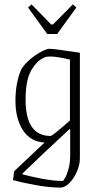

<svg xmlns="http://www.w3.org/2000/svg" viewBox="-20 -673 438 870"><path d="M39 143 44 103 182 -27Q117 -31 83.5 -83.5Q50 -136 50 -216Q50 -299 77 -360Q93 -385 118.5 -406Q144 -427 168.5 -439.5Q193 -452 204 -452Q225 -452 342 -434V44Q342 73 328.5 104.5Q315 136 294.5 156.5Q274 177 254 177Q205 177 143.5 166Q82 155 39 143ZM297 -127V-403Q237 -417 208 -417Q191 -417 182 -413Q148 -399 122 -355Q96 -311 96 -221Q96 -57 209 -57Q218 -57 297 -127ZM298 30V-86L295 -88Q245 -42 183.5 16Q122 74 82 113V117Q110 125 166 136Q222 147 264 147Q267 147 275.5 132Q284 117 291 90.5Q298 64 298 30ZM107 -639 123 -653 212 -562H220L310 -653L326 -639L239 -519H194Z"/></svg>

Font: Grenze ExtraLight
Style: Regular
Weight: 275
Designer: Renata Polastri
Foundry: Omnibus-Type
Version: Version 1.002; ttfautohint (v1.8)